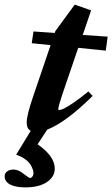

<svg xmlns="http://www.w3.org/2000/svg" viewBox="-72 -560 486 831"><path d="M37.6 251Q-4.9 251 -28.3 238.5Q-51.8 226.1 -51.8 202.6Q-51.8 189.9 -41 181.9Q-30.3 173.8 -13.7 173.8Q7.3 173.8 30.3 192.4Q53.2 210.4 59.1 210.4Q63 210.4 67.9 204.6Q72.8 198.7 72.8 189.9Q72.8 186.5 72 181.4Q71.3 176.3 66.9 165.8Q62.5 155.3 55.4 146Q48.3 136.7 33.2 126.5Q18.1 116.2 -2 109.4L61 6.3Q43.5 -2.9 43.5 -30.3Q43.5 -61 71.8 -143.6L147 -364.7L65.4 -373L72.8 -423.8L165 -417.5L167.5 -425.3L251.5 -540L322.3 -515.1L286.1 -408.7L394 -401.4L385.7 -340.8L266.6 -353L197.8 -151.4Q180.2 -99.6 180.2 -86.9Q180.2 -83.5 184.1 -83.5Q190.4 -83.5 204.1 -89.8Q217.8 -96.2 246.3 -115.5Q274.9 -134.8 310.5 -164.1L329.1 -145Q213.4 -30.3 132.3 1L90.8 64.5Q165 116.2 165 169.9Q165 205.6 130.6 228.3Q96.2 251 37.6 251Z"/></svg>

Font: Elstob ExtraBold
Style: Italic
Weight: 800
Italic angle: -20°
Designer: Peter S. Baker
Version: Version 1.015